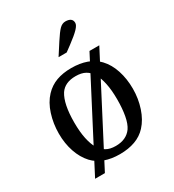

<svg xmlns="http://www.w3.org/2000/svg" viewBox="-202 -911 986 1086"><g transform="rotate(-30 291.0 -367.5)"><path d="M96 60 430 -582H494L160 60ZM536 -275Q536 -210 516.5 -151.5Q497 -93 462 -55Q432 -22 388 -6Q344 10 288 10Q233 10 190 -5.5Q147 -21 117 -53Q83 -90 64.5 -144.5Q46 -199 46 -263Q46 -328 65 -387.5Q84 -447 120 -485Q152 -519 194.5 -534.5Q237 -550 292 -550Q347 -550 391 -534.5Q435 -519 465 -487Q500 -450 518 -394.5Q536 -339 536 -275ZM153 -274Q153 -213 162.5 -168.5Q172 -124 189 -95Q206 -70 229.5 -56Q253 -42 291 -42Q360 -42 394 -89Q412 -115 420.5 -161Q429 -207 429 -267Q429 -327 419.5 -372Q410 -417 393 -445Q377 -471 352.5 -484.5Q328 -498 290 -498Q220 -498 189 -452Q153 -396 153 -274ZM261 -639 310 -715Q339 -760 356.5 -777.5Q374 -795 395 -795Q416 -795 428 -786.5Q440 -778 440 -760Q440 -745 419.5 -723.5Q399 -702 352 -667L314 -639Z"/></g></svg>

Font: Domine
Style: Regular
Weight: 400
Designer: Pablo Impallari, Rodrigo Fuenzalida, Brenda Gallo
Foundry: Pablo Impallari, Rodrigo Fuenzalida, Brenda Gallo
Version: Version 2.000